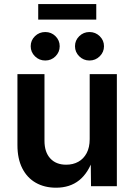

<svg xmlns="http://www.w3.org/2000/svg" viewBox="-20 -897 647 925"><path d="M250 7.3Q194.3 7.3 152.3 -16.6Q110.4 -40.5 87.2 -86.4Q64 -132.3 64 -197.8V-540H194.3V-218.8Q194.3 -164.1 222.2 -133.8Q250 -103.5 298.8 -103.5Q332 -103.5 357.4 -117.7Q382.8 -131.8 397.5 -159.4Q412.1 -187 412.1 -226.6V-540H543V0H418.5L417 -134.8H429.2Q406.2 -64.5 361.6 -28.6Q316.9 7.3 250 7.3ZM411.1 -605.5Q382.3 -605.5 361.8 -625.7Q341.3 -646 341.3 -674.3Q341.3 -702.6 361.8 -722.7Q382.3 -742.7 411.1 -742.7Q439.9 -742.7 460.4 -722.7Q481 -702.6 481 -674.3Q481 -646 460.4 -625.7Q439.9 -605.5 411.1 -605.5ZM198.2 -605.5Q168.9 -605.5 148.4 -625.7Q127.9 -646 127.9 -674.3Q127.9 -702.6 148.4 -722.7Q168.9 -742.7 198.2 -742.7Q227.1 -742.7 247.3 -722.7Q267.6 -702.6 267.6 -674.3Q267.6 -646 247.3 -625.7Q227.1 -605.5 198.2 -605.5ZM443.8 -877.4V-802.7H164.1V-877.4Z"/></svg>

Font: V-Inter
Style: SemiBold-600
Weight: 600
Designer: Rasmus Andersson
Foundry: rsms
Version: Version 4.000;git-4146feb